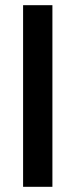

<svg xmlns="http://www.w3.org/2000/svg" viewBox="-20 -720 291 740"><path d="M69 -700V0H182V-700Z"/></svg>

Font: Mint Spirit
Style: Bold
Weight: 700
Designer: HARENDAL Hirwen
Foundry: Arkandis Digital Foundry.
Version: Version 1.004;FFEdit